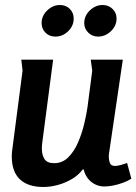

<svg xmlns="http://www.w3.org/2000/svg" viewBox="-20 -735 544 766"><path d="M192 -497 149 -169Q148 -162 147.5 -155.5Q147 -149 147 -142Q147 -117 157.5 -100.5Q168 -84 196 -84Q229 -84 252.5 -107.5Q276 -131 291.5 -167Q307 -203 316 -241Q325 -279 329 -307L348 -453L342 -497H470L416 -130Q415 -125 414.5 -119.5Q414 -114 414 -109Q414 -96 418.5 -84.5Q423 -73 439 -73Q449 -73 463 -77Q477 -81 487 -85L504 -22Q490 -13 471 -6Q452 1 432.5 5Q413 9 396 9Q376 9 358.5 0Q341 -9 329.5 -24.5Q318 -40 314 -59H310Q293 -36 266.5 -20.5Q240 -5 210.5 3Q181 11 153 11Q92 11 59.5 -19.5Q27 -50 27 -111Q27 -128 30 -146L70 -453L65 -497ZM274 -661Q274 -632 252 -610.5Q230 -589 201 -589Q177 -589 161.5 -604.5Q146 -620 146 -643Q146 -672 168.5 -693.5Q191 -715 219 -715Q243 -715 258.5 -699.5Q274 -684 274 -661ZM445 -661Q445 -632 422.5 -610.5Q400 -589 371 -589Q348 -589 332 -605Q316 -621 316 -643Q316 -672 338.5 -693.5Q361 -715 389 -715Q413 -715 429 -699.5Q445 -684 445 -661Z"/></svg>

Font: Rosario Light
Style: Bold Italic
Weight: 700
Italic angle: -8.05°
Version: Version 1.101; ttfautohint (v1.8.1.43-b0c9)